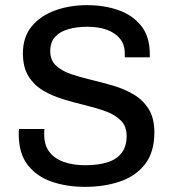

<svg xmlns="http://www.w3.org/2000/svg" viewBox="-20 -716 675 746"><path d="M310.5 10Q239.5 10 181.1 -10Q122.8 -30 87.8 -74.9Q52.8 -119.8 52.8 -194.5Q52.8 -199.2 52.8 -204.6Q52.8 -210 53.8 -214.8H152.8Q151.8 -209.2 151.8 -203.9Q151.8 -198.5 151.8 -193Q151.8 -152.2 171.8 -125.9Q191.8 -99.5 227.9 -86.8Q264 -74 311 -74Q360.5 -74 396.6 -85.1Q432.8 -96.2 452.4 -121.6Q472 -147 472 -188Q472 -225 450.1 -247.2Q428.2 -269.5 392.2 -282.9Q356.2 -296.2 313.1 -306.6Q270 -317 227.4 -329.8Q184.8 -342.5 148.8 -363.5Q112.8 -384.5 90.9 -419.5Q69 -454.5 69 -509Q69 -572.5 103.5 -613.9Q138 -655.2 194.5 -675.6Q251 -696 317.8 -696Q385.2 -696 440.5 -676.5Q495.8 -657 528.9 -615.2Q562 -573.5 562 -506.2V-493.2H464.8V-509.2Q464.8 -543 446 -565.9Q427.2 -588.8 394.9 -600.4Q362.5 -612 319.5 -612Q278.2 -612 245.4 -602.6Q212.5 -593.2 193.9 -572.6Q175.2 -552 175.2 -517.5Q175.2 -482.5 197.1 -461.6Q219 -440.8 255 -428.4Q291 -416 334.5 -405.8Q378 -395.5 421 -382.8Q464 -370 500 -348.6Q536 -327.2 557.9 -291.9Q579.8 -256.5 579.8 -201.5Q579.8 -124.8 543.6 -78.2Q507.5 -31.8 446.5 -10.9Q385.5 10 310.5 10Z"/></svg>

Font: Chivo Medium
Style: Regular
Weight: 500
Designer: Hector Gatti
Foundry: Omnibus-Type
Version: Version 2.002